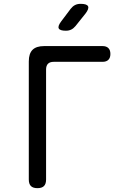

<svg xmlns="http://www.w3.org/2000/svg" viewBox="-20 -970 640 1000"><path d="M175 10Q152 10 141 -1Q130 -12 130 -35V-650Q130 -691 149.5 -710.5Q169 -730 210 -730H514Q534 -730 544.5 -719.5Q555 -709 555 -689Q555 -669 544.5 -658.5Q534 -648 514 -648H260Q240 -648 230 -638Q220 -628 220 -608V-35Q220 -12 209 -1Q198 10 175 10ZM323 -810Q292 -810 286 -822Q280 -834 299 -859L348 -924Q358 -937 370.5 -943.5Q383 -950 400 -950Q432 -950 438.5 -937.5Q445 -925 425 -899L373 -834Q363 -822 351 -816Q339 -810 323 -810Z"/></svg>

Font: Maple Mono NL
Style: Regular
Weight: 400
Monospace: yes
Designer: subframe7536
Version: Version 7.000